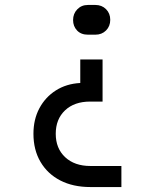

<svg xmlns="http://www.w3.org/2000/svg" viewBox="-20 -575 640 775"><path d="M345 180Q275 180 223.5 153.5Q172 127 143.5 78.5Q115 30 115 -35Q115 -93 139 -138Q163 -183 205.5 -210Q248 -237 304 -240V-335H394V-165H344Q280 -165 242.5 -129.5Q205 -94 205 -35Q205 24 243 59.5Q281 95 345 95H470V180ZM335 -435Q307 -435 291 -452Q275 -469 275 -494Q275 -520 292 -537.5Q309 -555 335 -555H365Q391 -555 408 -538Q425 -521 425 -495Q425 -469 408 -452Q391 -435 365 -435Z"/></svg>

Font: Atlassian Mono
Style: Regular
Weight: 400
Monospace: yes
Designer: Philipp Nurullin, Konstantin Bulenkov
Foundry: Modifications by Atlassian Pty Ltd, manufactured by JetBrains
Version: Version 2.304